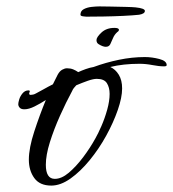

<svg xmlns="http://www.w3.org/2000/svg" viewBox="-20 -608 540 599"><path d="M140 -29Q104 -29 87 -52.5Q70 -76 70 -110Q70 -146 87 -198Q104 -250 123 -296Q106 -285 88 -276Q70 -267 56 -267Q46 -267 41.5 -272Q37 -277 37 -283Q37 -288 40 -298Q43 -308 50.5 -317Q58 -326 69 -326Q73 -326 73 -323Q73 -322 72.5 -321.5Q72 -321 72 -320Q71 -318 71 -316Q71 -312 76 -312Q79 -312 83.5 -313Q88 -314 93 -317Q103 -322 116 -329.5Q129 -337 145 -345L160 -375Q166 -386 174 -390.5Q182 -395 189 -395Q200 -395 208.5 -391.5Q217 -388 224 -383Q235 -388 247.5 -392.5Q260 -397 272 -399Q310 -413 351 -421.5Q392 -430 432 -430Q454 -430 477 -424Q500 -418 500 -405Q500 -401 492 -401Q476 -401 455.5 -405Q435 -409 415 -409Q390 -409 367 -406.5Q344 -404 324 -399Q340 -392 350.5 -375Q361 -358 361 -332Q361 -304 347.5 -265Q334 -226 311.5 -185Q289 -144 260 -108.5Q231 -73 200 -51Q169 -29 140 -29ZM151 -50Q172 -50 194.5 -69Q217 -88 239 -117Q261 -146 278 -177Q286 -191 296.5 -215Q307 -239 314.5 -266Q322 -293 322 -315Q322 -335 313.5 -348.5Q305 -362 282 -362Q271 -362 254 -356Q237 -350 218 -342Q214 -338 210.5 -333.5Q207 -329 205 -324Q186 -289 167 -246.5Q148 -204 135.5 -164Q123 -124 123 -94Q123 -50 151 -50ZM310 -462Q301 -462 288 -470Q281 -474 281 -483Q281 -492 296.5 -506.5Q312 -521 337 -521Q351 -521 351 -515Q351 -511 346 -508Q337 -500 332.5 -489Q328 -478 324 -470Q320 -462 310 -462ZM249 -556Q248 -556 239.5 -557Q231 -558 231 -562Q231 -574 241.5 -579.5Q252 -585 266 -586.5Q280 -588 290 -588Q302 -588 325.5 -587.5Q349 -587 371.5 -586.5Q394 -586 403 -585Q432 -582 432 -574Q432 -565 414 -562Q396 -560 365 -558.5Q334 -557 302.5 -556.5Q271 -556 249 -556Z"/></svg>

Font: Comforter
Style: Regular
Weight: 400
Designer: Robert E. Leuschke
Foundry: Robert E. Leuschke
Version: Version 1.013; ttfautohint (v1.8.3)